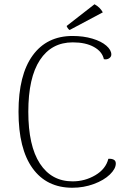

<svg xmlns="http://www.w3.org/2000/svg" viewBox="-20 -870 621 902"><path d="M67 -345Q67 -518 133.5 -609.5Q200 -701 321 -701Q372 -701 414 -688.5Q456 -676 479.5 -655.5Q503 -635 503 -614Q503 -603 492.5 -596Q482 -589 468 -592Q460 -628 421 -649.5Q382 -671 322 -671Q222 -671 167.5 -588Q113 -505 113 -345Q113 -185 167.5 -101.5Q222 -18 321 -18Q379 -18 428 -47Q477 -76 489 -124Q504 -125 514 -120Q524 -115 524 -102Q524 -77 496 -50Q468 -23 420.5 -5.5Q373 12 320 12Q199 12 133 -79.5Q67 -171 67 -345ZM307 -729Q303 -731 298.5 -737.5Q294 -744 293 -748L424 -850Q450 -836 463 -812Z"/></svg>

Font: Arima Madurai ExtraLight
Style: Regular
Weight: 275
Designer: Joana Correia and Natanael Gama
Foundry: NDISCOVER
Version: Version 1.020